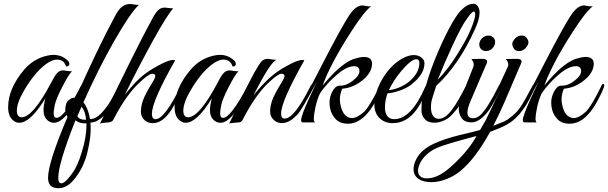

<svg xmlns="http://www.w3.org/2000/svg" viewBox="-20 -647 3215 1015"><path d="M279 -24C259 -24 262 -53 270 -94C275 -115 288 -147 310 -189C332 -232 349 -259 361 -271C350 -268 321 -275 316 -275C289 -275 276 -260 251 -211C186 -88 134 -27 94 -27C61 -27 56 -83 108 -170C129 -206 151 -237 175 -264C217 -309 252 -332 281 -332C306 -332 322 -320 329 -296C346 -293 353 -310 340 -325C319 -346 293 -357 262 -357C251 -357 239 -355 226 -352C179 -341 140 -316 108 -279C51 -212 23 -145 23 -80C23 -46 33 -22 53 -8C62 -1 71 2 82 2C121 2 167 -41 220 -127C207 -79 207 -46 219 -26C231 -7 247 2 266 2C308 2 360 -60 421 -184C423 -189 424 -193 424 -196C424 -202 421 -204 416 -202C413 -201 410 -198 407 -192C380 -137 353 -93 326 -59C307 -36 292 -24 279 -24Z M289 348C322 348 352 329 380 291C409 253 429 210 441 162C465 66 459 22 458 1C511 1 566 -62 621 -188C627 -199 618 -206 611 -201C607 -198 590 -159 565 -114C552 -92 536 -70 516 -49C496 -28 477 -18 459 -18H456L453 -31C447 -62 436 -87 421 -106C472 -220 525 -327 582 -427C639 -527 683 -592 714 -621C703 -620 675 -626 670 -626C631 -626 609 -604 585 -556C524 -443 456 -300 380 -129C376 -130 363 -134 344 -118C331 -109 325 -90 325 -62C325 -53 329 -42 337 -29C268 133 234 240 234 293C234 330 252 348 289 348ZM288 293C288 244 318 142 379 -11C392 0 409 5 428 5H437V15C437 57 429 104 413 155C398 207 379 248 356 277C334 307 317 322 304 322C293 322 288 312 288 293ZM429 -14C409 -14 396 -20 389 -33L411 -83C425 -66 433 -43 435 -14Z M783 -45C783 -90 824 -184 906 -328C903 -329 899 -330 895 -330C878 -330 852 -320 816 -300C780 -281 749 -260 724 -238C699 -216 671 -185 640 -146C687 -243 737 -338 788 -431C840 -525 876 -582 896 -603C885 -602 858 -607 851 -607C824 -607 808 -591 783 -544C726 -440 635 -256 508 7C513 4 524 2 542 1C562 1 574 -4 579 -14C624 -102 671 -168 719 -212C751 -242 773 -257 784 -257C795 -257 801 -253 801 -246C801 -239 797 -230 790 -218C760 -170 742 -135 735 -114C728 -93 725 -74 725 -59C725 -44 728 -33 734 -24C747 -5 765 4 788 4C823 4 855 -19 886 -66C915 -113 927 -136 942 -167C950 -183 954 -193 954 -196C954 -203 945 -212 936 -193C879 -76 834 -17 803 -17C790 -17 783 -26 783 -45Z M1159 -24C1139 -24 1142 -53 1150 -94C1155 -115 1168 -147 1190 -189C1212 -232 1229 -259 1241 -271C1230 -268 1201 -275 1196 -275C1169 -275 1156 -260 1131 -211C1066 -88 1014 -27 974 -27C941 -27 936 -83 988 -170C1009 -206 1031 -237 1055 -264C1097 -309 1132 -332 1161 -332C1186 -332 1202 -320 1209 -296C1226 -293 1233 -310 1220 -325C1199 -346 1173 -357 1142 -357C1131 -357 1119 -355 1106 -352C1059 -341 1020 -316 988 -279C931 -212 903 -145 903 -80C903 -46 913 -22 933 -8C942 -1 951 2 962 2C1001 2 1047 -41 1100 -127C1087 -79 1087 -46 1099 -26C1111 -7 1127 2 1146 2C1188 2 1240 -60 1301 -184C1303 -189 1304 -193 1304 -196C1304 -202 1301 -204 1296 -202C1293 -201 1290 -198 1287 -192C1260 -137 1233 -93 1206 -59C1187 -36 1172 -24 1159 -24Z M1589 -328C1586 -329 1582 -330 1578 -330C1561 -330 1535 -320 1499 -300C1463 -281 1432 -259 1406 -236C1381 -213 1352 -183 1321 -144C1377 -256 1417 -319 1442 -332C1431 -329 1402 -336 1397 -336C1383 -336 1372 -332 1364 -324C1347 -307 1310 -241 1254 -124C1223 -58 1202 -14 1191 7C1196 4 1205 3 1220 2C1235 1 1244 0 1249 -1C1254 -3 1259 -7 1263 -14C1308 -102 1354 -168 1402 -212C1434 -242 1456 -257 1467 -257C1478 -257 1484 -253 1484 -246C1484 -239 1480 -230 1473 -218C1443 -170 1425 -135 1418 -114C1411 -93 1408 -74 1408 -59C1408 -44 1411 -33 1418 -24C1443 13 1498 17 1546 -36C1571 -63 1601 -113 1636 -184C1646 -193 1636 -218 1622 -193C1565 -78 1519 -20 1485 -20C1472 -20 1466 -29 1466 -46C1466 -90 1507 -184 1589 -328Z M1880 -270C1880 -255 1869 -239 1846 -221C1824 -203 1801 -194 1778 -194H1772C1759 -193 1747 -182 1737 -163C1727 -144 1722 -125 1722 -106C1722 -69 1733 -40 1755 -17C1770 -1 1792 7 1820 7C1866 7 1908 -22 1946 -79C1982 -135 2003 -190 2003 -195C2003 -200 1997 -212 1988 -195C1955 -126 1928 -81 1907 -58C1882 -35 1860 -23 1841 -23C1836 -23 1832 -24 1827 -25C1805 -32 1790 -52 1782 -84C1775 -109 1773 -141 1789 -178C1824 -181 1855 -193 1884 -213C1913 -234 1933 -257 1942 -282C1945 -292 1947 -301 1947 -309C1947 -334 1932 -346 1903 -346C1890 -346 1872 -342 1849 -335C1801 -317 1747 -270 1686 -195C1703 -247 1753 -352 1840 -485C1883 -552 1917 -595 1942 -614C1937 -613 1928 -613 1917 -615C1906 -617 1901 -618 1900 -618H1895C1894 -618 1894 -618 1894 -618C1873 -618 1851 -602 1828 -569C1800 -527 1751 -438 1681 -302C1612 -166 1565 -83 1542 -52C1541 -49 1540 -47 1540 -45C1540 -35 1543 -33 1550 -39C1566 -54 1601 -114 1656 -217L1627 -155C1614 -128 1604 -105 1595 -84C1586 -63 1579 -44 1574 -26C1569 -9 1572 0 1582 0H1645C1637 -7 1636 -24 1648 -83C1655 -112 1663 -137 1673 -156C1696 -189 1725 -221 1760 -251C1795 -282 1826 -297 1853 -297C1871 -297 1880 -288 1880 -270Z M2029 -154C2043 -154 2063 -158 2090 -167C2117 -176 2137 -187 2152 -198C2200 -235 2224 -273 2224 -313C2224 -324 2218 -335 2207 -344C2183 -360 2155 -359 2124 -346C2029 -306 1959 -180 1959 -93C1959 -33 2002 4 2055 4C2105 4 2147 -19 2181 -66C2196 -86 2211 -112 2226 -144C2241 -177 2249 -194 2249 -197C2249 -200 2248 -201 2245 -202C2238 -203 2233 -199 2228 -188C2179 -74 2124 -17 2063 -17C2032 -17 2015 -41 2015 -78C2015 -106 2020 -131 2029 -154ZM2197 -314C2197 -279 2179 -246 2142 -215C2110 -188 2059 -171 2036 -171C2053 -206 2073 -237 2096 -265C2134 -311 2162 -334 2181 -334C2192 -334 2197 -327 2197 -314Z M2300 -19C2253 -19 2254 -84 2263 -120C2271 -149 2285 -188 2286 -193C2365 -266 2434 -366 2491 -493C2507 -528 2515 -556 2515 -579C2515 -585 2515 -590 2514 -594C2509 -616 2498 -627 2483 -627C2461 -627 2439 -615 2416 -591C2393 -567 2354 -507 2297 -376C2269 -311 2247 -250 2232 -195C2231 -192 2228 -181 2221 -161C2215 -141 2211 -120 2209 -99C2210 -64 2199 -43 2232 -11C2255 6 2299 9 2346 -20C2363 -31 2385 -58 2396 -71C2408 -86 2427 -122 2432 -133L2446 -163L2459 -191C2461 -196 2460 -199 2457 -202C2452 -204 2447 -200 2442 -191C2391 -91 2348 -19 2300 -19ZM2485 -586C2494 -586 2500 -565 2468 -490C2453 -453 2428 -409 2395 -356C2362 -303 2328 -260 2294 -225C2314 -276 2340 -336 2371 -404C2403 -473 2428 -520 2447 -546C2466 -573 2478 -586 2485 -586Z M2514 -418C2511 -395 2526 -377 2549 -377C2572 -377 2593 -395 2597 -418C2601 -441 2585 -459 2562 -459C2539 -459 2518 -441 2514 -418ZM2482 -22C2461 -22 2451 -32 2451 -51C2451 -68 2457 -89 2468 -114L2548 -301C2561 -325 2558 -336 2527 -336L2472 -335C2488 -314 2485 -301 2482 -293L2418 -130C2401 -87 2400 -51 2421 -22C2432 -7 2449 0 2473 0C2498 0 2524 -16 2551 -47C2561 -58 2572 -74 2584 -95C2597 -116 2605 -132 2609 -141C2614 -150 2619 -161 2624 -172C2635 -196 2633 -198 2630 -201C2625 -205 2621 -202 2616 -192C2578 -116 2547 -66 2522 -41C2508 -28 2495 -22 2482 -22Z M2611 -178C2606 -167 2609 -162 2620 -162L2548 -12L2518 40C2502 45 2466 54 2410 67C2354 81 2309 96 2275 112C2230 133 2198 160 2181 194C2149 256 2166 314 2259 316C2318 316 2375 289 2415 256C2468 212 2520 143 2571 50C2644 23 2683 4 2719 -36C2755 -76 2775 -113 2796 -157C2807 -180 2813 -193 2813 -196C2813 -199 2811 -202 2807 -204C2804 -206 2800 -202 2795 -193C2766 -138 2745 -101 2732 -82C2720 -64 2705 -48 2688 -34C2671 -20 2657 -10 2645 -5L2588 18C2613 -31 2633 -75 2650 -114L2730 -301C2743 -325 2740 -336 2709 -336L2654 -335C2671 -314 2668 -301 2664 -293ZM2200 217C2218 180 2249 153 2292 134C2319 122 2388 101 2499 72C2470 125 2425 180 2362 236C2317 276 2276 296 2237 296C2192 296 2178 262 2200 217ZM2755 -389C2779 -415 2778 -429 2763 -448C2751 -463 2725 -463 2706 -447C2682 -421 2685 -409 2698 -388C2710 -373 2736 -373 2755 -389Z M3052 -270C3052 -255 3041 -239 3018 -221C2996 -203 2973 -194 2950 -194H2944C2931 -193 2919 -182 2909 -163C2899 -144 2894 -125 2894 -106C2894 -69 2905 -40 2927 -17C2942 -1 2964 7 2992 7C3038 7 3080 -22 3118 -79C3154 -135 3175 -190 3175 -195C3175 -200 3169 -212 3160 -195C3127 -126 3100 -81 3079 -58C3054 -35 3032 -23 3013 -23C3008 -23 3004 -24 2999 -25C2977 -32 2962 -52 2954 -84C2947 -109 2945 -141 2961 -178C2996 -181 3027 -193 3056 -213C3085 -234 3105 -257 3114 -282C3117 -292 3119 -301 3119 -309C3119 -334 3104 -346 3075 -346C3062 -346 3044 -342 3021 -335C2973 -317 2919 -270 2858 -195C2875 -247 2925 -352 3012 -485C3055 -552 3089 -595 3114 -614C3109 -613 3100 -613 3089 -615C3078 -617 3073 -618 3072 -618H3067C3066 -618 3066 -618 3066 -618C3045 -618 3023 -602 3000 -569C2972 -527 2923 -438 2853 -302C2784 -166 2737 -83 2714 -52C2713 -49 2712 -47 2712 -45C2712 -35 2715 -33 2722 -39C2738 -54 2773 -114 2828 -217L2799 -155C2786 -128 2776 -105 2767 -84C2758 -63 2751 -44 2746 -26C2741 -9 2744 0 2754 0H2817C2809 -7 2808 -24 2820 -83C2827 -112 2835 -137 2845 -156C2868 -189 2897 -221 2932 -251C2967 -282 2998 -297 3025 -297C3043 -297 3052 -288 3052 -270Z"/></svg>

Font: VL Great Vibes
Style: Regular
Weight: 400
Designer: Robert E. Leuschke
Foundry: Robert E. Leuschke
Version: Version 1.001